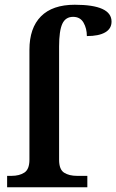

<svg xmlns="http://www.w3.org/2000/svg" viewBox="-20 -789 490 809"><path d="M10 -48H28Q62 -48 83 -62Q104 -76 104 -116V-579Q104 -671 152.5 -720Q201 -769 295 -769Q450 -769 450 -698Q450 -668 423 -652.5Q396 -637 346 -637Q346 -669 332 -693.5Q318 -718 288 -718Q256 -718 242.5 -688.5Q229 -659 229 -593V-116Q229 -75 250 -61.5Q271 -48 305 -48H348V0H10Z"/></svg>

Font: Noto Serif SemiBold
Style: Regular
Weight: 600
Designer: Monotype Design Team
Foundry: Monotype Imaging Inc.
Version: Version 1.001